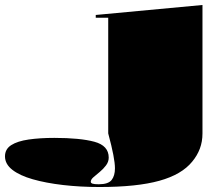

<svg xmlns="http://www.w3.org/2000/svg" viewBox="-369 -535 884 770"><path d="M30 215Q-47 215 -116 207Q-185 199 -237.5 184Q-290 169 -319.5 146Q-349 123 -349 92Q-349 63 -324 47Q-299 31 -254 24.5Q-209 18 -151 18Q-48 18 9.5 33.5Q67 49 67 97Q67 114 56 128.5Q45 143 31 154.5Q17 166 6 175.5Q-5 185 -5 194Q-5 199 2 201.5Q9 204 27 204Q65 204 78.5 187Q92 170 92 140Q92 120 85.5 86Q79 52 65 0V-464H15V-475L443 -515V0Q443 33 432.5 61Q422 89 402 113Q360 165 270 190Q180 215 30 215Z"/></svg>

Font: Kalnia SemiExpanded
Style: Bold
Weight: 700
Width: 6
Designer: Frida Medrano
Foundry: Frida Medrano
Version: Version 1.105